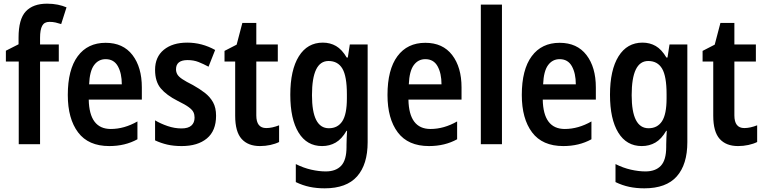

<svg xmlns="http://www.w3.org/2000/svg" viewBox="-20 -785 4162 1045"><path d="M300 -450H198V0H82V-450H12V-509L81 -544V-580Q81 -681 120.5 -723Q160 -765 236 -765Q268 -765 294.5 -759.5Q321 -754 342 -745L313 -654Q298 -659 282.5 -662.5Q267 -666 249 -666Q221 -666 209.5 -644.5Q198 -623 198 -579V-543H300Z M555 -552Q650 -552 701 -485.5Q752 -419 752 -309V-243H463Q466 -83 583 -83Q656 -83 728 -124V-27Q661 10 575 10Q461 10 405 -64.5Q349 -139 349 -268Q349 -406 403 -479Q457 -552 555 -552ZM555 -463Q516 -463 492 -430.5Q468 -398 465 -326H643Q643 -386 621.5 -424.5Q600 -463 555 -463Z M1156 -155Q1156 -73 1106 -31.5Q1056 10 969 10Q925 10 890.5 2Q856 -6 824 -21V-130Q854 -112 892 -99Q930 -86 968 -86Q1004 -86 1021.5 -101.5Q1039 -117 1039 -145Q1039 -161 1033 -174Q1027 -187 1007.5 -201.5Q988 -216 947 -236Q886 -267 855 -304Q824 -341 824 -405Q824 -475 871.5 -514Q919 -553 999 -553Q1079 -553 1151 -513L1115 -422Q1087 -437 1060.5 -447.5Q1034 -458 1001 -458Q938 -458 938 -408Q938 -393 945 -380.5Q952 -368 972 -354.5Q992 -341 1030 -322Q1066 -302 1094.5 -280Q1123 -258 1139.5 -228.5Q1156 -199 1156 -155Z M1429 -88Q1446 -88 1463.5 -92Q1481 -96 1499 -103V-12Q1479 -2 1451.5 4Q1424 10 1395 10Q1330 10 1295 -29Q1260 -68 1260 -155V-450H1202V-508L1268 -542L1299 -660H1375V-543H1492V-450H1375V-157Q1375 -88 1429 -88Z M1737 -553Q1777 -553 1809 -534.5Q1841 -516 1867 -472H1873L1884 -543H1981V-11Q1981 110 1923.5 175Q1866 240 1747 240Q1703 240 1665 232Q1627 224 1590 206V108Q1632 129 1674 138.5Q1716 148 1753 148Q1808 148 1837 117Q1866 86 1866 15V3Q1866 -14 1867 -35Q1868 -56 1869 -73H1866Q1840 -28 1807 -9Q1774 10 1733 10Q1650 10 1605 -63.5Q1560 -137 1560 -269Q1560 -404 1606.5 -478.5Q1653 -553 1737 -553ZM1768 -453Q1678 -453 1678 -267Q1678 -87 1770 -87Q1818 -87 1843 -125Q1868 -163 1868 -250V-272Q1868 -370 1843.5 -411.5Q1819 -453 1768 -453Z M2295 -552Q2390 -552 2441 -485.5Q2492 -419 2492 -309V-243H2203Q2206 -83 2323 -83Q2396 -83 2468 -124V-27Q2401 10 2315 10Q2201 10 2145 -64.5Q2089 -139 2089 -268Q2089 -406 2143 -479Q2197 -552 2295 -552ZM2295 -463Q2256 -463 2232 -430.5Q2208 -398 2205 -326H2383Q2383 -386 2361.5 -424.5Q2340 -463 2295 -463Z M2712 0H2597V-760H2712Z M3026 -552Q3121 -552 3172 -485.5Q3223 -419 3223 -309V-243H2934Q2937 -83 3054 -83Q3127 -83 3199 -124V-27Q3132 10 3046 10Q2932 10 2876 -64.5Q2820 -139 2820 -268Q2820 -406 2874 -479Q2928 -552 3026 -552ZM3026 -463Q2987 -463 2963 -430.5Q2939 -398 2936 -326H3114Q3114 -386 3092.5 -424.5Q3071 -463 3026 -463Z M3477 -553Q3517 -553 3549 -534.5Q3581 -516 3607 -472H3613L3624 -543H3721V-11Q3721 110 3663.5 175Q3606 240 3487 240Q3443 240 3405 232Q3367 224 3330 206V108Q3372 129 3414 138.5Q3456 148 3493 148Q3548 148 3577 117Q3606 86 3606 15V3Q3606 -14 3607 -35Q3608 -56 3609 -73H3606Q3580 -28 3547 -9Q3514 10 3473 10Q3390 10 3345 -63.5Q3300 -137 3300 -269Q3300 -404 3346.5 -478.5Q3393 -553 3477 -553ZM3508 -453Q3418 -453 3418 -267Q3418 -87 3510 -87Q3558 -87 3583 -125Q3608 -163 3608 -250V-272Q3608 -370 3583.5 -411.5Q3559 -453 3508 -453Z M4031 -88Q4048 -88 4065.5 -92Q4083 -96 4101 -103V-12Q4081 -2 4053.5 4Q4026 10 3997 10Q3932 10 3897 -29Q3862 -68 3862 -155V-450H3804V-508L3870 -542L3901 -660H3977V-543H4094V-450H3977V-157Q3977 -88 4031 -88Z"/></svg>

Font: Noto Sans Kannada Condensed SemiBold
Style: Regular
Weight: 600
Width: 3
Designer: Jelle Bosma - Monotype Design Team
Foundry: Monotype Imaging Inc.
Version: Version 2.005; ttfautohint (v1.8.4.7-5d5b)